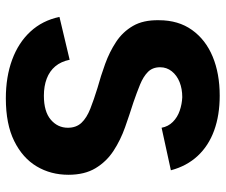

<svg xmlns="http://www.w3.org/2000/svg" viewBox="-76 -670 754 641"><g transform="rotate(90 300.5 -350.0)"><path d="M180 -206Q186 -177 202 -158Q218 -139 243 -129.5Q268 -120 300 -120Q353 -120 380 -143Q407 -166 407 -200Q407 -228 390.5 -245.5Q374 -263 343.5 -275Q313 -287 274 -299Q234 -310 194 -324.5Q154 -339 120.5 -361Q87 -383 67 -417.5Q47 -452 48 -504Q48 -569 80.5 -614.5Q113 -660 169.5 -683.5Q226 -707 300 -707Q365 -707 416 -688.5Q467 -670 501 -633.5Q535 -597 549 -544L407 -513Q403 -535 387.5 -550.5Q372 -566 350 -573.5Q328 -581 305 -582Q277 -582 254.5 -573Q232 -564 218.5 -547Q205 -530 205 -508Q205 -483 220.5 -467.5Q236 -452 263 -441Q290 -430 322 -419Q363 -406 405.5 -391Q448 -376 484 -352.5Q520 -329 542 -292.5Q564 -256 564 -202Q564 -143 536 -96Q508 -49 451.5 -21Q395 7 309 7Q237 7 180 -14Q123 -35 86 -75Q49 -115 37 -172Z"/></g></svg>

Font: Albert Sans ExtraBold
Style: Regular
Weight: 800
Designer: Andreas Rasmussen
Foundry: a.Foundry
Version: Version 1.025